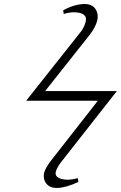

<svg xmlns="http://www.w3.org/2000/svg" viewBox="-20 -787 600 953"><path d="M262.2 146Q217.3 146 201.7 110.4Q194.8 92.3 198.7 71.8Q205.1 44.9 241.2 0L465.8 -287.1H109.9L382.3 -630.9Q400.4 -655.8 405.8 -682.1Q413.6 -718.8 363.3 -725.1Q354.5 -726.1 346.2 -726.1Q321.8 -725.6 296.4 -717.8L293.5 -735.8Q349.6 -766.6 399.9 -767.1Q444.8 -767.1 460 -731Q467.8 -711.4 463.4 -688Q455.1 -651.9 423.3 -611.8L204.1 -335H560.1L282.2 19Q261.7 46.4 256.8 65.9Q250.5 95.2 293.5 103Q304.7 105 315.9 105Q340.3 104.5 366.2 97.2L369.1 116.2Q305.2 145.5 262.2 146Z"/></svg>

Font: Linux Biolinum Capitals O
Style: Italic Samll Caps
Weight: 400
Italic angle: -12°
Designer: Philipp H. Poll
Foundry: Philipp H. Poll
Version: Version 0.6.2